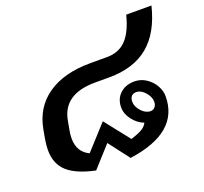

<svg xmlns="http://www.w3.org/2000/svg" viewBox="-113 -757 954 900"><g transform="rotate(-20 364.0 -307.0)"><path d="M645 -204Q645 -23 392 12L313 -91L220 12Q128 -7 84 -46Q40 -85 40 -155Q40 -176 45 -208L53 -252Q72 -358 153.5 -414Q235 -470 366 -470H450Q509 -470 545.5 -508Q582 -546 602 -626H728Q697 -499 622.5 -438Q548 -377 427 -377H356Q197 -377 175 -252L167 -208Q163 -189 163 -168Q163 -100 219 -74L328 -194L426 -70Q461 -81 480.5 -92Q500 -103 509 -121Q476 -134 453.5 -163.5Q431 -193 431 -226Q431 -267 458.5 -293Q486 -319 530 -319Q562 -319 588.5 -301.5Q615 -284 630 -257.5Q645 -231 645 -204ZM489 -233Q489 -208 510 -185Q531 -162 555 -162Q569 -162 577.5 -172Q586 -182 586 -198Q586 -222 565.5 -245.5Q545 -269 521 -269Q506 -269 497.5 -259.5Q489 -250 489 -233Z"/></g></svg>

Font: KoHo
Style: Bold Italic
Weight: 700
Italic angle: -10°
Version: Version 1.000; ttfautohint (v1.6)